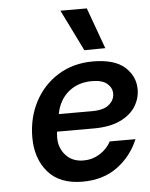

<svg xmlns="http://www.w3.org/2000/svg" viewBox="-55 -837 691 885"><g transform="rotate(-5 290.5 -395.0)"><path d="M78 -221Q78 -311 116.5 -385Q155 -459 225 -502.5Q295 -546 386 -546Q486 -546 533.5 -503.5Q581 -461 581 -400Q581 -358 558 -321Q535 -284 486.5 -261Q438 -238 365 -238H194L193 -230Q192 -223 192 -210Q192 -162 222.5 -128.5Q253 -95 304 -95Q345 -95 379 -116Q413 -137 432 -172H551Q519 -95 453 -46.5Q387 2 292 2Q186 2 132 -60.5Q78 -123 78 -221ZM363 -318Q417 -318 442 -339.5Q467 -361 467 -390Q467 -417 444.5 -436.5Q422 -456 374 -456Q309 -456 265 -419Q221 -382 209 -318ZM258 -792H380L449 -602L352 -601Z"/></g></svg>

Font: Be Vietnam SemiBold
Style: Italic
Weight: 600
Italic angle: -9.556°
Designer: Gabriel Lam
Foundry: TypeRant
Version: Version 3.000